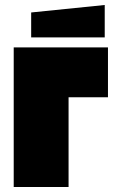

<svg xmlns="http://www.w3.org/2000/svg" viewBox="-20 -750 470 770"><path d="M35 0V-560H413V-360H255V0ZM105 -600V-700L400 -730V-600Z"/></svg>

Font: Tektur SemiCondensed Black
Style: Regular
Weight: 900
Width: 4
Designer: Adam Jagosz
Foundry: Adam Jagosz
Version: Version 1.005;gftools[0.9.30]